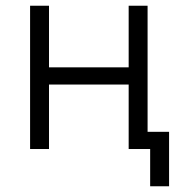

<svg xmlns="http://www.w3.org/2000/svg" viewBox="-20 -520 635 670"><path d="M85 -500H151V-285H429V-500H495V-60H570V130H504V0H429V-225H151V0H85Z"/></svg>

Font: PT Root UI
Style: Regular
Weight: 400
Designer: Vitaly Kuzmin
Foundry: ParaType Ltd.
Version: Version 2.001G